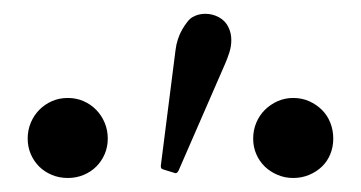

<svg xmlns="http://www.w3.org/2000/svg" viewBox="-20 -797 515 274"><path d="M398.4 -543Q386.7 -543 376.2 -547.4Q365.7 -551.8 357.9 -559.3Q350.1 -566.9 345.7 -577.1Q341.3 -587.4 341.3 -599.1Q341.3 -611.3 345.7 -621.8Q350.1 -632.3 357.9 -640.1Q365.7 -647.9 376.2 -652.6Q386.7 -657.2 398.4 -657.2Q410.6 -657.2 421.1 -652.6Q431.6 -647.9 439.5 -640.1Q447.3 -632.3 451.4 -621.8Q455.6 -611.3 455.6 -599.1Q455.6 -587.4 451.4 -577.1Q447.3 -566.9 439.5 -559.3Q431.6 -551.8 421.1 -547.4Q410.6 -543 398.4 -543ZM76.7 -543Q64.5 -543 54 -547.4Q43.5 -551.8 35.9 -559.3Q28.3 -566.9 23.9 -577.1Q19.5 -587.4 19.5 -599.1Q19.5 -611.3 23.9 -621.8Q28.3 -632.3 35.9 -640.1Q43.5 -647.9 54 -652.6Q64.5 -657.2 76.7 -657.2Q88.9 -657.2 99.4 -652.6Q109.9 -647.9 117.4 -640.1Q125 -632.3 129.4 -621.8Q133.8 -611.3 133.8 -599.1Q133.8 -587.4 129.4 -577.1Q125 -566.9 117.4 -559.3Q109.9 -551.8 99.4 -547.4Q88.9 -543 76.7 -543ZM212.9 -555.2Q210.4 -556.2 210 -557.1Q209.5 -558.1 209.5 -560.5L230.5 -725.6Q231.4 -733.4 233.9 -741Q236.3 -748.5 240 -754.9Q243.7 -761.2 247.6 -766.1Q251.5 -771 255.4 -772.9Q263.2 -777.3 272.9 -777.3Q283.2 -777.3 292.2 -772.5Q301.3 -767.6 305.7 -758.8Q308.1 -753.9 309.1 -749.3Q310.1 -744.6 310.1 -739.7Q310.1 -731 307.4 -722.4Q304.7 -713.9 301.3 -706.1L234.9 -553.7Q232.9 -549.8 230.5 -549.8Z"/></svg>

Font: Kurinto Book Core
Style: Regular
Weight: 400
Designer: Kurinto was developed by Clint Goss from a range of fonts that are compatible with the SIL Open Font License Version 1.1
Foundry: Clinton F. Goss
Version: Version 2.196; July 25, 2020